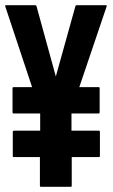

<svg xmlns="http://www.w3.org/2000/svg" viewBox="-23 -716 435 736"><path d="M30 -114Q26 -114 26 -118V-210Q26 -215 31 -215H131V-281H29Q25 -281 25 -286V-378Q25 -382 30 -382H100L-3 -692Q-4 -696 0 -696H111Q116 -696 117 -692L191 -423L266 -692Q267 -696 271 -696H383Q387 -696 386 -692L281 -382H355Q359 -382 359 -378V-286Q359 -281 355 -281H251V-215H356Q360 -215 360 -210V-118Q360 -114 356 -114H252V-4Q252 0 248 0H133Q130 0 130 -4V-114Z"/></svg>

Font: Staatliches
Style: Regular
Weight: 400
Designer: Brian LaRossa & Erica Carras
Foundry: Type Brut Foundry
Version: Version 1.000; ttfautohint (v1.8.2) -l 8 -r 50 -G 200 -x 14 